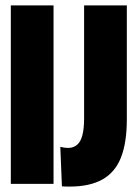

<svg xmlns="http://www.w3.org/2000/svg" viewBox="-20 -680 509 710"><path d="M20 -660H178V0H20ZM232 -133Q251 -133 264.5 -144Q278 -155 284.5 -179.5Q291 -204 291 -243V-660H449V-239Q449 -153 427.5 -98Q406 -43 359 -16.5Q312 10 237 10Q219 10 209 9L203 -137Q218 -133 232 -133Z"/></svg>

Font: Bricolage Grotesque 96pt Condensed ExBd
Style: Regular
Weight: 800
Width: 3
Designer: Mathieu Triay
Foundry: Atelier Triay
Version: Version 1.001;Glyphs 3.2 (3207)